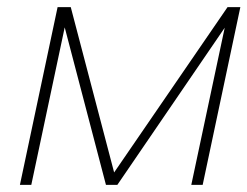

<svg xmlns="http://www.w3.org/2000/svg" viewBox="-20 -520 696 540"><path d="M620 -500 301 -35 179 -500H142L36 0H68L162 -443L278 0H310L612 -442L518 0H550L656 -500Z"/></svg>

Font: Advent Pro ExtraLight
Style: Italic
Weight: 250
Italic angle: -12°
Version: Version 3.000